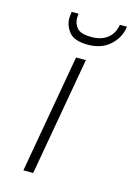

<svg xmlns="http://www.w3.org/2000/svg" viewBox="-113 -792 586 850"><g transform="rotate(15 180.0 -366.5)"><path d="M359 -724Q350 -677 312 -644Q274 -611 213 -611Q151 -611 127.5 -640Q104 -669 104 -702Q104 -713 106 -725L107 -733H139Q137 -722 137 -713Q137 -686 154.5 -667Q172 -648 219 -648Q265 -648 293 -670Q321 -692 328 -733H360ZM223 -543 127 0H82L178 -543Z"/></g></svg>

Font: Fz Poppins ExtLt
Style: Italic
Weight: 200
Italic angle: -10°
Designer: Ninad Kale (Devanagari), Jonny Pinhorn (Latin)
Foundry: Indian Type Foundry
Version: Vit hóa bi Vntype.Com & FontZin.Com